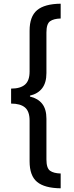

<svg xmlns="http://www.w3.org/2000/svg" viewBox="-20 -852 399 1038"><path d="M40 -373Q90 -373 115 -394.5Q140 -416 140 -465V-686Q140 -763 180.5 -797Q221 -831 308 -832V-752Q270 -751 250.5 -737Q231 -723 231 -676V-457Q231 -405 208 -375Q185 -345 142 -335V-330Q185 -320 208 -291Q231 -262 231 -210V10Q231 57 250.5 71Q270 85 308 86V166Q221 165 180.5 131.5Q140 98 140 20V-200Q140 -250 115 -271Q90 -292 40 -292Z"/></svg>

Font: Noto Sans Devanagari UI Condensed Medium
Style: Regular
Weight: 500
Width: 3
Designer: Jelle Bosma - Monotype Design Team
Foundry: Monotype Imaging Inc.
Version: Version 2.003